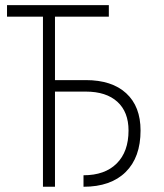

<svg xmlns="http://www.w3.org/2000/svg" viewBox="-20 -713 626 733"><path d="M298.8 0V-43.9Q380.4 -43.9 425.5 -88.9Q470.7 -133.8 470.7 -214.8Q470.7 -285.6 428 -324.5Q385.3 -363.3 307.6 -363.3H189.9V0H144V-649.4H6.8V-693.4H395.5V-649.4H189.9V-407.2H307.6Q407.2 -407.2 461.9 -356.9Q516.6 -306.6 516.6 -214.8Q516.6 -112.3 459.7 -56.2Q402.8 0 298.8 0Z"/></svg>

Font: Cascadia Mono NF ExtraLight
Style: Regular
Weight: 200
Monospace: yes
Designer: Aaron Bell
Foundry: Saja Typeworks
Version: Version 2404.023; ttfautohint (v1.8.4)